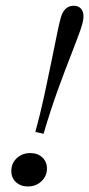

<svg xmlns="http://www.w3.org/2000/svg" viewBox="-20 -651 317 682"><path d="M134.7 -175.8 105.6 -182.3Q123.4 -247.6 137.1 -310.9Q150.8 -374.2 162.1 -429.8Q173.4 -485.5 181.9 -527Q190.3 -568.5 196 -588.7Q202.4 -610.5 214.1 -620.6Q225.8 -630.6 241.9 -630.6Q258.1 -630.6 267.3 -620.6Q276.6 -610.5 276.6 -592.7Q276.6 -575 264.5 -541.1Q252.4 -507.3 232.3 -456Q212.1 -404.8 186.7 -335.1Q161.3 -265.3 134.7 -175.8ZM79 11.3Q53.2 11.3 36.7 -4Q20.2 -19.4 20.2 -43.5Q20.2 -71 39.5 -89.1Q58.9 -107.3 87.9 -107.3Q113.7 -107.3 130.2 -91.9Q146.8 -76.6 146.8 -52.4Q146.8 -25.8 127.4 -7.3Q108.1 11.3 79 11.3Z"/></svg>

Font: Playfair 12pt Light
Style: Italic
Weight: 300
Italic angle: -15.6°
Designer: Claus Eggers Sørensen
Foundry: Claus Eggers Sørensen
Version: Version 2.000;gftools[0.9.28]